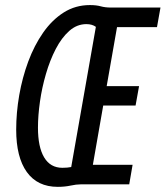

<svg xmlns="http://www.w3.org/2000/svg" viewBox="-20 -723 649 753"><path d="M206.5 9.8Q127 9.8 85.2 -48.3Q43.5 -106.4 43.5 -214.4Q43.5 -280.8 55.4 -349.6Q67.4 -418.5 90.8 -481.7Q114.3 -544.9 149.2 -595Q184.1 -645 230 -674.1Q275.9 -703.1 332.5 -703.1Q357.9 -703.1 375.2 -698.2Q392.6 -693.4 415 -693.4H609.4L595.7 -616.7H439L398.4 -385.3H525.4L511.7 -309.1H384.8L344.2 -76.7H500L486.8 0H296.4Q279.3 0 256.6 4.9Q233.9 9.8 206.5 9.8ZM224.6 -64.9Q244.6 -64.9 259.3 -67.9L356 -617.7Q341.3 -628.4 318.8 -628.4Q281.7 -628.4 251.7 -601.8Q221.7 -575.2 198.7 -531Q175.8 -486.8 160.2 -433.1Q144.5 -379.4 136.7 -324.5Q128.9 -269.5 128.9 -222.2Q128.9 -146 153.3 -105.5Q177.7 -64.9 224.6 -64.9Z"/></svg>

Font: Cascadia Code NF SemiLight
Style: Italic
Weight: 350
Italic angle: -10°
Monospace: yes
Designer: Aaron Bell
Foundry: Saja Typeworks
Version: Version 2404.023; ttfautohint (v1.8.4)